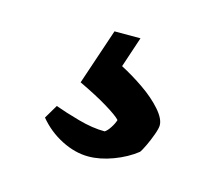

<svg xmlns="http://www.w3.org/2000/svg" viewBox="-50 -85 415 364"><g transform="rotate(15 157.0 97.0)"><path d="M148 218Q122 218 95.5 204.5Q69 191 50 168L66 141Q85 148 113.5 156Q142 164 166 164Q171 161 176.5 152.5Q182 144 184 137Q178 130 155 116Q132 102 98 86L135 -24H186L166 36Q189 48 211.5 63.5Q234 79 249 96Q264 113 264 126Q264 132 259.5 144.5Q255 157 249.5 168.5Q244 180 241 184Q222 199 196.5 208.5Q171 218 148 218Z"/></g></svg>

Font: Labrada ExtraBold
Style: Regular
Weight: 800
Designer: Mercedes Jáuregui
Foundry: Omnibus-Type Team
Version: Version 1.000; ttfautohint (v1.8.4.7-5d5b)